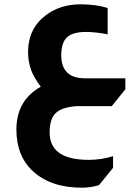

<svg xmlns="http://www.w3.org/2000/svg" viewBox="-20 -492 641 890"><path d="M169 -90Q136 -134 124 -168Q110 -207 110 -252Q111 -360 192 -421Q259 -472 353 -472Q425 -472 479 -455V-333Q421 -344 379 -344Q317 -344 290.5 -319Q264 -294 264 -236Q264 -129 374 -129H561V-78L498 0H335Q266 5 238 32.5Q210 60 210 122Q210 249 391 249Q450 249 504 232V286L439 366Q402 378 359 378Q216 378 133 302Q56 231 56 109Q56 -27 169 -90Z"/></svg>

Font: Almarai ExtraBold
Style: Regular
Weight: 800
Designer: Boutros International 2019
Foundry: Created by Boutros International 2019
Version: Version 1.10